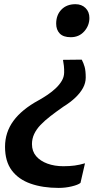

<svg xmlns="http://www.w3.org/2000/svg" viewBox="-20 -689 491 916"><path d="M370 -404.5Q378.5 -388.5 383.8 -369.8Q389 -351 389 -319Q389 -293.5 376 -269.5Q363 -245.5 339.2 -223Q315.5 -200.5 283 -180.5Q248.5 -156.5 220.8 -135Q193 -113.5 173.2 -92.8Q153.5 -72 143 -49.5Q132.5 -27 132.5 -1.5Q132.5 32.5 152.2 55.8Q172 79 206 91.5Q240 104 282.5 104Q312 104 336 100.8Q360 97.5 385.5 90L364 183.5Q352.5 193 322.2 200.2Q292 207.5 260 207.5Q184 207.5 126.2 187.2Q68.5 167 36.2 124Q4 81 4 11.5Q4 -57.5 44 -112.2Q84 -167 165 -211Q186.5 -223 207.5 -237.2Q228.5 -251.5 246 -268Q263.5 -284.5 274.5 -303Q285.5 -321.5 286 -342Q286.5 -359 284.8 -374.8Q283 -390.5 280.5 -403.5ZM340 -669Q369.5 -669 388 -650.8Q406.5 -632.5 406.5 -603.5Q406.5 -567 381.8 -539.2Q357 -511.5 317.5 -511.5Q282 -511.5 265 -529.2Q248 -547 248 -576Q248 -617.5 273 -643.2Q298 -669 340 -669Z"/></svg>

Font: Merriweather Sans SemiBold
Style: Italic
Weight: 600
Italic angle: -7.5°
Designer: Eben Sorkin
Foundry: Eben Sorkin
Version: Version 2.001